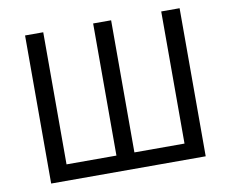

<svg xmlns="http://www.w3.org/2000/svg" viewBox="-79 -834 1125 936"><g transform="rotate(-10 483.0 -366.5)"><path d="M101 0H866V-733H775V-79H527V-733H438V-79H191V-733H101Z"/></g></svg>

Font: Source Han Sans JP
Style: Regular
Weight: 400
Designer: Ryoko NISHIZUKA 西塚涼子 (kana, bopomofo & ideographs); Paul D. Hunt (Latin, Greek & Cyrillic); Sandoll Communications 산돌커뮤니
Foundry: Adobe
Version: Version 2.004;hotconv 1.0.118;makeotfexe 2.5.65603